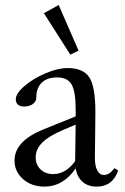

<svg xmlns="http://www.w3.org/2000/svg" viewBox="-20 -709 483 741"><path d="M251.5 -498 149.4 -658.2 206.5 -689.5 283.2 -513.7ZM151.4 11.2Q102.1 11.2 69.1 -17.6Q36.1 -46.4 36.1 -89.8Q36.1 -165 149.4 -210.4L272 -259.8V-285.2Q272 -356 256.3 -383.1Q240.7 -410.2 200.2 -410.2Q162.1 -410.2 141.1 -389.9Q120.1 -369.6 120.1 -332.5Q120.1 -317.4 106.9 -307.6Q93.8 -297.9 72.8 -297.9Q57.6 -297.9 49.3 -305.2Q41 -312.5 41 -325.7Q41 -348.1 74.5 -377Q107.9 -405.8 155.5 -426Q203.1 -446.3 240.7 -446.3Q301.8 -446.3 325 -409.9Q348.1 -373.5 348.1 -277.8Q348.1 -244.1 347.2 -183.1Q346.2 -122.1 346.2 -103Q345.7 -70.3 355 -52Q364.3 -33.7 380.9 -33.7Q402.8 -33.7 421.4 -60.1L436 -51.3Q415 11.2 353 11.2Q319.8 11.2 298.8 -7.1Q277.8 -25.4 272 -59.1Q223.6 11.2 151.4 11.2ZM117.7 -102.1Q117.7 -73.2 136.5 -55.2Q155.3 -37.1 185.1 -37.1Q233.4 -37.1 270 -86.9V-87.4Q270.5 -110.8 271 -157.7Q271.5 -204.6 272 -228L223.6 -207.5Q168.5 -184.1 143.1 -158.7Q117.7 -133.3 117.7 -102.1Z"/></svg>

Font: Elstob
Style: Regular
Weight: 400
Designer: Peter S. Baker
Version: Version 1.015